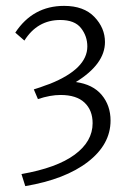

<svg xmlns="http://www.w3.org/2000/svg" viewBox="-20 -438 434 653"><path d="M238 -159Q296 -151 326 -115Q356 -79 356 -28Q356 53 279 112.5Q202 172 66 195L53 154Q173 133 234 88Q295 43 295 -19Q295 -63 267.5 -89Q240 -115 186 -115Q151 -115 109 -101L95 -134Q121 -142 133 -147L150 -153Q277 -204 277 -280Q277 -315 255.5 -342.5Q234 -370 185 -370Q107 -370 63 -300L32 -327Q92 -418 198 -418Q265 -418 301 -380.5Q337 -343 337 -295Q337 -220 238 -159Z"/></svg>

Font: EauTest Semilight
Style: Italic
Weight: 300
Italic angle: -12°
Designer: Christian Thalmann (Catharsis Fonts)
Version: Version 0.001;PS 000.001;hotconv 1.0.88;makeotf.lib2.5.64775